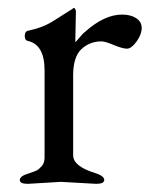

<svg xmlns="http://www.w3.org/2000/svg" viewBox="-20 -450 374 473"><path d="M280.8 -414.1Q301.8 -414.1 315.4 -405.3Q329.1 -396.5 329.1 -380.9Q329.1 -365.2 316.4 -347.7Q303.7 -330.1 293 -330.1Q282.2 -330.1 260.7 -338.9Q240.2 -347.7 230 -348.1Q201.2 -348.1 180.7 -329.1Q160.2 -310.1 160.2 -264.2V-66.9Q161.1 -40 213.9 -23.9Q236.8 -16.6 236.8 -6.8Q236.8 2.9 216.8 2.9L129.9 -2L48.8 2.9Q28.8 2.9 28.8 -6.3Q28.8 -15.6 46.9 -21.5Q64.9 -27.3 70.8 -30.3Q76.2 -33.2 83 -41Q89.8 -48.8 89.8 -62V-276.9Q89.8 -339.8 48.8 -349.1Q41 -350.6 41 -361.3Q41 -372.1 47.9 -374Q85.9 -381.8 112.3 -398.9Q138.7 -416 149.4 -422.4Q160.2 -428.7 160.2 -429.7Q160.2 -430.7 162.6 -430.2Q165 -430.2 167 -422.9L165.5 -346.2Q167 -346.7 175.8 -357.4Q184.6 -368.2 189 -371.1Q236.8 -414.1 280.8 -414.1Z"/></svg>

Font: EBGaramond
Style: Regular
Weight: 400
Version: Version 000.012g